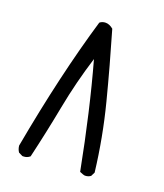

<svg xmlns="http://www.w3.org/2000/svg" viewBox="-134 -812 768 900"><g transform="rotate(20 250.0 -362.5)"><path d="M89 -2H84L64 -12Q55 -25 53 -43Q122 -421 209 -713Q221 -723 238 -723Q257 -723 276 -707Q325 -540 367 -377Q409 -214 429 -45L419 -25Q407 -16 390 -16Q385 -16 364 -25Q309 -311 244 -544Q203 -413 177.5 -279.5Q152 -146 121 -14Q107 -2 89 -2Z"/></g></svg>

Font: Xiaolai Mono SC
Style: Regular
Weight: 400
Monospace: yes
Designer: LXGW / Nozomi Seto
Version: Version 3.113;September 30, 2024